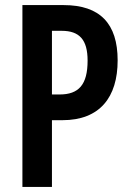

<svg xmlns="http://www.w3.org/2000/svg" viewBox="-20 -734 512 754"><path d="M230 -714H68V0H184V-262H225C372 -262 442 -352 442 -497C442 -641 373 -714 230 -714ZM222 -613C292 -613 324 -578 324 -496C324 -401 289 -363 214 -363H184V-613Z"/></svg>

Font: Noto Sans Khmer ExtraCondensed SemiBold
Style: Regular
Weight: 600
Width: 2
Designer: Danh Hong and the Monotype Design Team
Foundry: Monotype Imaging Inc.
Version: Version 2.004